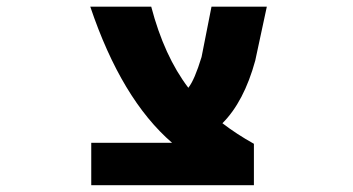

<svg xmlns="http://www.w3.org/2000/svg" viewBox="-20 -544 1040 566"><path d="M487.3 -123Q337.9 -252 246.1 -524.4H425.8Q463.9 -378.9 535.2 -285.2Q553.7 -308.6 574.2 -376L603.5 -524.4H766.6L732.4 -365.2Q699.2 -244.1 635.7 -180.7Q677.7 -148.4 728.5 -120.1V2H249V-123Z"/></svg>

Font: GenEi Gothic M Heavy
Style: Regular
Weight: 800
Designer: o_tamon (Modified); [Source Han Sans]
Ryoko NISHIZUKA  (kana & ideographs); Paul D. Hunt (Latin, Greek & Cyrillic); Wenl
Version: Version 1.1a;Original Version 1.004